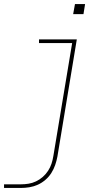

<svg xmlns="http://www.w3.org/2000/svg" viewBox="-27 -715 547 950"><path d="M-7 215V197H76Q95 197 114 194Q133 191 151 182.5Q169 174 184.5 160.5Q200 147 211 130Q222 113 228 94.5Q234 76 237 57L330 -502H166V-520H353L257 60Q253 81 246 101.5Q239 122 227 141Q215 160 197.5 175Q180 190 160 199Q140 208 118.5 211.5Q97 215 76 215ZM335 -645 344 -695H394L386 -645Z"/></svg>

Font: Iosevka SS04 Thin
Style: Italic
Weight: 100
Italic angle: -9°
Monospace: yes
Designer: Belleve Invis
Foundry: Belleve Invis
Version: Version 19.0.0; ttfautohint (v1.8.4)